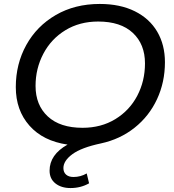

<svg xmlns="http://www.w3.org/2000/svg" viewBox="-20 -728 880 972"><path d="M815 -413Q815 -312 775 -226Q735 -140 661.5 -81.5Q588 -23 491 -2Q392 19 346.5 52.5Q301 86 301 123Q301 144 314.5 156Q328 168 352 168Q388 168 419 150L431 200Q389 224 337 224Q290 224 260.5 200.5Q231 177 231 136Q231 55 322 4Q198 -14 129 -92Q60 -170 60 -287Q60 -404 113 -500Q166 -596 262.5 -652Q359 -708 485 -708Q588 -708 662.5 -671Q737 -634 776 -567.5Q815 -501 815 -413ZM714 -407Q714 -504 652.5 -561.5Q591 -619 477 -619Q383 -619 311 -575Q239 -531 199.5 -456Q160 -381 160 -293Q160 -196 222 -138.5Q284 -81 398 -81Q492 -81 564 -125Q636 -169 675 -243.5Q714 -318 714 -407Z"/></svg>

Font: Montserrat Alternates Medium
Style: Italic
Weight: 500
Italic angle: -11.3°
Designer: Julieta Ulanovsky
Foundry: Julieta Ulanovsky
Version: Version 7.200